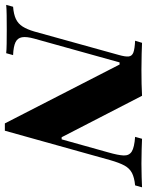

<svg xmlns="http://www.w3.org/2000/svg" viewBox="44 -686 617 807"><g transform="rotate(90 352.5 -282.5)"><path d="M467.7 5.6 220.2 -476.6H211.3L111.3 -117.7Q102.4 -85.5 105.6 -66.5Q108.9 -47.6 126.6 -39.1Q144.4 -30.6 180.6 -29L172.6 0Q159.7 -1.6 132.3 -2Q104.8 -2.4 72.6 -2.4Q39.5 -2.4 12.5 -2Q-14.5 -1.6 -30.6 0L-22.6 -29Q8.9 -31.5 28.6 -40.7Q48.4 -50 60.5 -69Q72.6 -87.9 81.5 -118.5L179.8 -472.6Q187.9 -500.8 186.3 -514.9Q184.7 -529 169.4 -534.7Q154 -540.3 120.2 -541.9L129 -571Q145.2 -570.2 175.4 -569.4Q205.6 -568.5 242.7 -568.5Q304.8 -568.5 351.6 -571L525.8 -233.1H534.7L589.5 -429Q601.6 -471 602.4 -494Q603.2 -516.9 585.9 -527.8Q568.5 -538.7 524.2 -541.9L532.3 -571Q548.4 -570.2 577.8 -569.4Q607.3 -568.5 637.1 -568.5Q666.9 -568.5 693.5 -569.4Q720.2 -570.2 736.3 -571L728.2 -541.9Q695.2 -538.7 675.8 -528.6Q656.5 -518.5 644.8 -497.2Q633.1 -475.8 621.8 -436.3L498.4 5.6Z"/></g></svg>

Font: Playfair 5pt SemiExpanded Light Black
Style: Italic
Weight: 900
Italic angle: -15.6°
Version: Version 2.001;gftools[0.9.30]